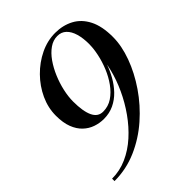

<svg xmlns="http://www.w3.org/2000/svg" viewBox="-216 -878 1007 1007"><g transform="rotate(-45 287.0 -375.0)"><path d="M40 10V-8Q98 -8 151 -31.8Q204 -55.5 249.5 -96.5Q295 -137.5 332.2 -190Q369.5 -242.5 396.2 -300.5Q423 -358.5 437.2 -416.2Q451.5 -474 451.5 -525L454.5 -592.5Q454.5 -636 444.8 -669.5Q435 -703 415.2 -721.8Q395.5 -740.5 366 -740.5Q334.5 -740.5 306.8 -721Q279 -701.5 256.2 -669Q233.5 -636.5 216.8 -597Q200 -557.5 190.8 -516.2Q181.5 -475 181.5 -438.5Q181.5 -366 199.5 -327.8Q217.5 -289.5 255.5 -289.5Q294 -289.5 325 -310.2Q356 -331 380.2 -364.8Q404.5 -398.5 421 -438.8Q437.5 -479 446 -519.5Q454.5 -560 454.5 -592.5H471.5Q471.5 -564 465.2 -528.2Q459 -492.5 446.2 -455Q433.5 -417.5 414 -382.8Q394.5 -348 367.8 -320Q341 -292 307 -275.8Q273 -259.5 231.5 -259.5Q200 -259.5 170.2 -269.8Q140.5 -280 116.8 -302.5Q93 -325 79 -361.2Q65 -397.5 65 -450Q65 -508.5 90.5 -563.8Q116 -619 159.5 -663.2Q203 -707.5 257.5 -733.8Q312 -760 369.5 -760Q426 -760 471.5 -736Q517 -712 543 -661.2Q569 -610.5 569 -530.5Q569 -465 542 -391Q515 -317 466.5 -246Q418 -175 352 -117Q286 -59 206.8 -24.5Q127.5 10 40 10Z"/></g></svg>

Font: Bodoni Moda 11pt Medium
Style: Italic
Weight: 500
Italic angle: -13°
Designer: Owen Earl
Foundry: indestructible type
Version: Version 2.004